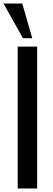

<svg xmlns="http://www.w3.org/2000/svg" viewBox="-32 -1076 300 1096"><path d="M69 0V-810H180V0ZM99 -858 -12 -1056H95L152 -858Z"/></svg>

Font: Oswald
Style: Regular
Weight: 400
Designer: Vernon Adams
Foundry: Vernon Adams
Version: Version 4.103; ttfautohint (v1.8.3)